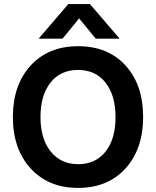

<svg xmlns="http://www.w3.org/2000/svg" viewBox="-20 -912 763 939"><path d="M286 -723H169L314 -892H420L565 -723H448L367 -822ZM361.5 -570Q276 -570 227 -508Q178 -446 178 -339.5Q178 -233 228 -171Q278 -109 362.5 -109Q447 -109 496 -170.5Q545 -232 545 -339Q545 -446 496 -508Q447 -570 361.5 -570ZM362 -686Q508 -686 594 -591.5Q680 -497 680 -340Q680 -183 593.5 -88Q507 7 362 7Q217 7 130 -88Q43 -183 43 -339.5Q43 -496 129.5 -591Q216 -686 362 -686Z"/></svg>

Font: Hind Guntur SemiBold
Style: Regular
Weight: 600
Designer: Manushi Parikh, Hitesh Malaviya
Foundry: Indian Type Foundry
Version: Version 1.000;PS 1.0;hotconv 1.0.86;makeotf.lib2.5.63406; tt